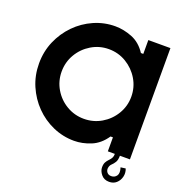

<svg xmlns="http://www.w3.org/2000/svg" viewBox="-153 -839 1064 1135"><g transform="rotate(20 379.5 -271.5)"><path d="M590 -700H729V0H590V-88H575Q538 -33 485 -11.5Q432 10 380 10Q310 10 246.5 -18Q183 -46 134.5 -95.5Q86 -145 58 -210Q30 -275 30 -350Q30 -425 58 -490Q86 -555 134.5 -604.5Q183 -654 246.5 -682Q310 -710 380 -710Q432 -710 485.5 -689Q539 -668 575 -613H590ZM390 -132Q450 -132 500 -161.5Q550 -191 580 -241Q610 -291 610 -350Q610 -410 580 -460Q550 -510 500 -540Q450 -570 390 -570Q331 -570 281 -540Q231 -510 201.5 -460Q172 -410 172 -350Q172 -291 201.5 -241Q231 -191 281 -161.5Q331 -132 390 -132ZM666 0Q666 27 657 41.5Q648 56 638 65Q628 74 625 88Q621 105 630.5 118Q640 131 658 131Q680 131 692 114Q704 97 693 63L724 59Q734 85 727.5 110Q721 135 703 151Q685 167 658 167Q626 167 608 145Q590 123 590 100Q590 80 596.5 68Q603 56 612 47Q621 38 627.5 27.5Q634 17 634 0Z"/></g></svg>

Font: Vina Sans
Style: Regular
Weight: 400
Designer: Andree Nguyen
Foundry: Nguyen Type Foundry
Version: Version 1.002; ttfautohint (v1.8.4.7-5d5b);gftools[0.9.28]